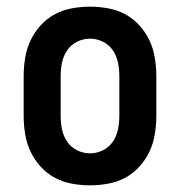

<svg xmlns="http://www.w3.org/2000/svg" viewBox="-20 -548 540 576"><path d="M250 8Q223 8 195.5 3Q168 -2 144 -15Q120 -28 101.5 -48.5Q83 -69 71.5 -93.5Q60 -118 55.5 -145.5Q51 -173 51 -200V-320Q51 -347 55.5 -374.5Q60 -402 71.5 -426.5Q83 -451 101.5 -471.5Q120 -492 144 -505Q168 -518 195.5 -523Q223 -528 250 -528Q277 -528 304.5 -523Q332 -518 356 -505Q380 -492 398.5 -471.5Q417 -451 428.5 -426.5Q440 -402 444.5 -374.5Q449 -347 449 -320V-200Q449 -173 444.5 -145.5Q440 -118 428.5 -93.5Q417 -69 398.5 -48.5Q380 -28 356 -15Q332 -2 304.5 3Q277 8 250 8ZM250 -88Q270 -88 288.5 -97Q307 -106 318.5 -123Q330 -140 334 -160Q338 -180 338 -200V-320Q338 -340 334 -360Q330 -380 318.5 -397Q307 -414 288.5 -423Q270 -432 250 -432Q230 -432 211.5 -423Q193 -414 181.5 -397Q170 -380 166 -360Q162 -340 162 -320V-200Q162 -180 166 -160Q170 -140 181.5 -123Q193 -106 211.5 -97Q230 -88 250 -88Z"/></svg>

Font: Iosevka Custom
Style: Bold
Weight: 700
Monospace: yes
Designer: Belleve Invis
Foundry: Belleve Invis
Version: Version 30.3.3; ttfautohint (v1.8.3)